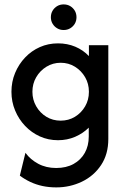

<svg xmlns="http://www.w3.org/2000/svg" viewBox="-20 -619 561 859"><path d="M231.9 219.4Q199.3 219.4 170.1 213.2Q141 206.9 115.3 194.8Q89.6 182.6 68.8 166.7L93.8 64.6Q115.3 94.4 150.7 113.5Q186.1 132.6 231.2 132.6Q276.4 132.6 309 114.6Q341.7 96.5 359.4 64.9Q377.1 33.3 377.1 -8.3V-47.9Q351.4 -22.2 316 -6.9Q280.6 8.3 239.6 8.3Q195.8 8.3 158.3 -8.7Q120.8 -25.7 92.4 -55.6Q63.9 -85.4 47.6 -124.7Q31.2 -163.9 31.2 -208.3Q31.2 -253.5 47.6 -292.7Q63.9 -331.9 92.4 -361.8Q120.8 -391.7 158.3 -408.3Q195.8 -425 239.6 -425Q281.2 -425 316.7 -410.1Q352.1 -395.1 377.8 -368.1V-416.7H464.6V2.8Q464.6 70.8 432.3 119.4Q400 168.1 346.5 193.8Q293.1 219.4 231.9 219.4ZM251.4 -79.2Q286.8 -79.2 315.3 -96.5Q343.8 -113.9 360.8 -143.1Q377.8 -172.2 377.8 -208.3Q377.8 -244.4 360.8 -273.6Q343.8 -302.8 315.3 -320.5Q286.8 -338.2 251.4 -338.2Q216.7 -338.2 187.8 -320.5Q159 -302.8 142 -273.6Q125 -244.4 125 -208.3Q125 -172.9 142 -143.4Q159 -113.9 187.5 -96.5Q216 -79.2 251.4 -79.2ZM264.6 -484.7Q248.6 -484.7 235.8 -492.4Q222.9 -500 215.3 -512.8Q207.6 -525.7 207.6 -541.7Q207.6 -558.3 215.3 -571.2Q222.9 -584 235.8 -591.7Q248.6 -599.3 264.6 -599.3Q281.2 -599.3 294.1 -591.7Q306.9 -584 314.6 -571.2Q322.2 -558.3 322.2 -541.7Q322.2 -525.7 314.6 -512.8Q306.9 -500 294.1 -492.4Q281.2 -484.7 264.6 -484.7Z"/></svg>

Font: Afacad Flux Medium
Style: Regular
Weight: 500
Designer: Kristian Moeller
Foundry: Dicotype
Version: Version 1.100